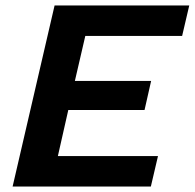

<svg xmlns="http://www.w3.org/2000/svg" viewBox="-20 -680 710 700"><path d="M26 0 179 -660H670L644 -549H291L253 -385H531L507 -279H229L191 -111H556L530 0Z"/></svg>

Font: Work Sans SemiBold
Style: Italic
Weight: 600
Italic angle: -13°
Designer: Wei Huang
Foundry: Wei Huang
Version: Version 2.012; ttfautohint (v1.8.3)